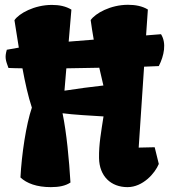

<svg xmlns="http://www.w3.org/2000/svg" viewBox="-20 -767 702 797"><path d="M64.9 -30.3C90.8 -5.9 132.8 9.8 190.9 9.8C225.6 9.8 251.5 4.4 272.5 -9.3C267.1 -101.6 256.3 -216.8 239.7 -296.4V-296.9C281.7 -291 361.3 -286.6 409.7 -283.7C400.4 -222.7 390.1 -168.5 391.1 -111.3C392.1 -35.6 440.4 9.8 509.3 9.8C573.2 9.8 623.5 -47.9 639.2 -86.4L622.1 -155.8L555.7 -154.3L578.1 -490.2C609.9 -491.2 632.3 -492.2 639.2 -492.7C661.1 -535.6 671.9 -587.9 648.4 -625L586.4 -620.1L593.8 -727.5C570.8 -741.7 542 -747.1 511.2 -747.1C438.5 -747.1 375.5 -711.4 356.4 -683.6C359.9 -659.2 363.8 -631.3 369.1 -602.5L265.1 -594.2L276.4 -727.1C252.9 -741.2 226.1 -746.6 195.3 -746.6C122.6 -746.6 58.1 -710.9 40 -683.1L58.1 -569.3L8.3 -560.5C-1 -528.8 3.4 -516.6 15.1 -484.9C31.2 -483.9 51.3 -483.9 73.2 -483.4C84 -424.8 96.7 -367.2 112.3 -320.3C88.4 -250.5 69.8 -126 64.9 -30.3ZM247.6 -390.6 255.4 -483.4C301.3 -483.9 347.7 -484.9 392.1 -485.8C397.5 -460.9 403.3 -436 409.2 -412.1C367.2 -407.7 293.5 -397.9 247.6 -390.6Z"/></svg>

Font: Fruktur
Style: Regular
Weight: 400
Designer: Viktoriya Grabowska
Foundry: Viktoriya Grabowska
Version: Version 1.002